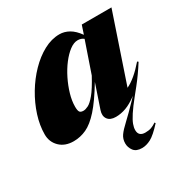

<svg xmlns="http://www.w3.org/2000/svg" viewBox="-181 -668 1004 1042"><g transform="rotate(-30 321.0 -147.0)"><path d="M630.5 -183Q593 -123.5 553 -73.5L520 -32.5Q482.5 14 463 44Q443.5 74 436.2 93.8Q429 113.5 429 129.5Q429 168.5 471 168.5Q493 168.5 508.2 163Q523.5 157.5 540.5 146L544 152Q498 202.5 469.2 217.5Q440.5 232.5 414 232.5Q377.5 232.5 361.8 211.5Q346 190.5 346 165Q346 137.5 360.8 116.5Q375.5 95.5 407.8 65.8Q440 36 492.5 -18.5L511 -38Q471.5 -8.5 439.2 3.2Q407 15 375 15Q339.5 15 324.5 -6Q309.5 -27 320.5 -59.5L370.5 -207Q316 -116.5 273 -68.5Q230 -20.5 191.2 -2.8Q152.5 15 111 15Q56.5 15 24.2 -16.8Q-8 -48.5 -8 -95.5Q-8 -152 11.2 -212.2Q30.5 -272.5 64 -328.5Q97.5 -384.5 141 -429.2Q184.5 -474 233.5 -500.5Q282.5 -527 332.5 -527Q363 -527 391.8 -510.8Q420.5 -494.5 446.5 -458L464.5 -512H650.5L508 -90.5Q561.5 -115.5 624 -188ZM210 -144Q210 -119.5 216 -110.8Q222 -102 239.5 -102Q252 -102 269.8 -110.8Q287.5 -119.5 312.8 -149.8Q338 -180 373 -245L439 -437Q424 -449.5 402 -449.5Q377.5 -449.5 351 -429.5Q324.5 -409.5 299.2 -376.5Q274 -343.5 254 -303Q234 -262.5 222 -221.2Q210 -180 210 -144Z"/></g></svg>

Font: Newsreader 72pt ExtraBold
Style: Italic
Weight: 800
Italic angle: -17°
Designer: Hugues Gentile
Foundry: Production Type
Version: Version 1.003; ttfautohint (v1.8.3)